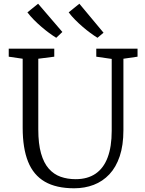

<svg xmlns="http://www.w3.org/2000/svg" viewBox="-20 -1005 778 1033"><path d="M379 8Q282.5 8 221.2 -27.5Q160 -63 131 -135.2Q102 -207.5 102 -318V-689L27 -700V-743H272V-700L186 -689V-309Q186 -231.5 200.8 -179.8Q215.5 -128 242.5 -97.5Q269.5 -67 306.2 -54Q343 -41 387 -41Q451 -41 494.2 -70.5Q537.5 -100 559.2 -158Q581 -216 581 -301V-688L498 -700V-743H720V-700L644 -689V-305Q644 -223.5 624.2 -164.5Q604.5 -105.5 568.5 -67.2Q532.5 -29 484.2 -10.5Q436 8 379 8ZM407 -985 537 -829 505 -802H504Q487 -812.5 466.5 -827.5Q446 -842.5 424.8 -860.8Q403.5 -879 384 -898.8Q364.5 -918.5 349.5 -938.5ZM185 -985 315.5 -833 283 -802H282Q265 -812.5 244.5 -827.5Q224 -842.5 202.8 -860.8Q181.5 -879 162 -898.8Q142.5 -918.5 127.5 -938.5Z"/></svg>

Font: Merriweather 7pt Light
Style: Regular
Weight: 300
Designer: Eben Sorkin
Foundry: Eben Sorkin
Version: Version 2.200;gftools[0.9.31]